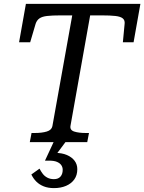

<svg xmlns="http://www.w3.org/2000/svg" viewBox="-20 -730 741 986"><path d="M249 -82 351 -651H291Q248 -651 222 -648Q196 -645 182.5 -635.5Q169 -626 163 -608L135 -513H78L113 -710H701L666 -513H611L620 -608Q622 -626 610.5 -635.5Q599 -645 572.5 -648Q546 -651 503 -651H443L342 -84Q338 -62 361 -54.5Q384 -47 421 -47H437L428 0H133L142 -47H158Q195 -47 220 -54.5Q245 -62 249 -82ZM257 236Q227 236 204.5 227Q182 218 166.5 202.5Q151 187 141 166L183 136Q190 150 199.5 162.5Q209 175 223.5 182.5Q238 190 257 190Q279 190 290.5 177Q302 164 302 142Q302 129 295 118.5Q288 108 273 101.5Q258 95 233 95H211L257 -4H319L266 67L261 55Q298 55 323.5 66Q349 77 363 95.5Q377 114 377 139Q377 170 361.5 191.5Q346 213 319 224.5Q292 236 257 236Z"/></svg>

Font: Roboto Serif 20pt
Style: Italic
Weight: 400
Italic angle: -10°
Designer: Greg Gazdowicz
Foundry: Commercial Type
Version: Version 1.008